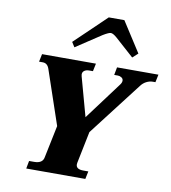

<svg xmlns="http://www.w3.org/2000/svg" viewBox="-103 -1078 1035 1165"><g transform="rotate(10 414.5 -495.0)"><path d="M279 -805 472 -990H568L687 -805L654 -775L539 -878Q515 -899 501 -899Q489 -899 454 -878L298 -775ZM147 -48H178Q231 -48 237 -88L278 -286L166 -616Q155 -652 125 -652H102L112 -700H444L434 -652H411Q393 -652 381.5 -644Q370 -636 370 -621Q370 -617 372 -609L438 -369L611 -601Q621 -614 621 -626Q621 -638 610.5 -645Q600 -652 588 -652H565L574 -700H829L819 -652H803Q783 -652 763.5 -642Q744 -632 730 -613L477 -284L437 -88Q436 -84 436 -78Q436 -48 481 -48H512L502 0H138Z"/></g></svg>

Font: Taviraj Black
Style: Italic
Weight: 900
Italic angle: -12°
Designer: Katatrad Team
Foundry: CadsonDemak
Version: Version 1.001